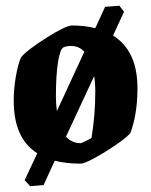

<svg xmlns="http://www.w3.org/2000/svg" viewBox="-20 -559 526 669"><path d="M374 -435.1Q459 -381.8 459 -252Q459 -161.1 434.1 -95.2Q414.6 -72.3 347.4 -30.5Q280.3 11.2 259.8 11.2Q210.9 11.2 170.9 1L131.8 85.9L85 89.8L65.9 68.8L109.9 -24.9Q27.8 -76.7 27.8 -208Q27.8 -250.5 35.4 -293.5Q43 -336.4 53.2 -358.9Q72.3 -383.3 140.9 -426.8Q209.5 -470.2 231 -470.2Q273.9 -470.2 312 -460.9L346.2 -535.2L396 -539.1L412.1 -518.1ZM174.8 -222.2Q174.8 -198.2 178.2 -171.9L273.9 -378.9Q255.4 -398.9 227.1 -398.9Q212.4 -398.9 201.2 -394Q189.5 -388.7 182.1 -342.5Q174.8 -296.4 174.8 -222.2ZM298.8 -78.1Q312 -158.7 312 -237.8Q312 -271 308.1 -293.9L210 -83Q230.5 -60.1 261.2 -60.1Q263.7 -60.5 273.2 -64.9Q282.7 -69.3 291 -73.7Z"/></svg>

Font: Grenze
Style: Bold
Weight: 700
Designer: Renata Polastri
Foundry: Omnibus-Type
Version: Version 1.002;PS 001.002;hotconv 1.0.88;makeotf.lib2.5.64775